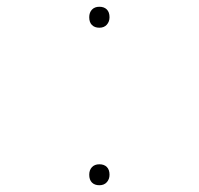

<svg xmlns="http://www.w3.org/2000/svg" viewBox="-20 -541 588 568"><path d="M274 7Q260 7 252 -1Q244 -9 244 -24Q244 -38 252 -46.5Q260 -55 274 -55Q288 -55 296 -47Q304 -39 304 -24Q304 -11 296 -2Q288 7 274 7ZM274 -459Q260 -459 252 -467Q244 -475 244 -490Q244 -504 252 -512.5Q260 -521 274 -521Q288 -521 296 -513Q304 -505 304 -490Q304 -477 296 -468Q288 -459 274 -459Z"/></svg>

Font: Lexend Zetta Thin
Style: Regular
Weight: 250
Version: Version 1.007